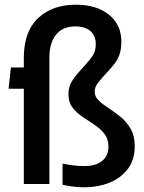

<svg xmlns="http://www.w3.org/2000/svg" viewBox="-20 -784 613 818"><path d="M341 14Q316.5 14 293.5 11.2Q270.5 8.5 246.5 3V-87Q270 -82 293 -79.2Q316 -76.5 341 -76.5Q387.5 -76.5 414.8 -98.2Q442 -120 442 -158.5Q442 -192 424.8 -214Q407.5 -236 382 -252.8Q356.5 -269.5 331.2 -286.5Q306 -303.5 288.8 -326Q271.5 -348.5 271.5 -382.5Q271.5 -415 288 -440.5Q304.5 -466 337 -500Q363 -528.5 375.5 -548Q388 -567.5 388 -596Q388 -630.5 365.8 -651Q343.5 -671.5 300.5 -671.5Q247 -671.5 218.8 -636.2Q190.5 -601 190.5 -539.5V0H81.5V-406H16.5L26.5 -496.5H81.5V-537.5Q81.5 -649.5 142.2 -706.8Q203 -764 303.5 -764Q391 -764 444 -721.5Q497 -679 497 -606.5Q497 -576.5 490 -554.8Q483 -533 469.2 -514.5Q455.5 -496 436 -475.5Q409 -446.5 396.2 -429.5Q383.5 -412.5 383.5 -393.5Q383.5 -372 400.5 -355.8Q417.5 -339.5 443 -323Q468.5 -306.5 494 -285.8Q519.5 -265 536.8 -235Q554 -205 554 -161.5Q554 -102.5 524 -63.5Q494 -24.5 445.2 -5.2Q396.5 14 341 14Z"/></svg>

Font: Cabin SemiCondensed SemiBold
Style: Regular
Weight: 600
Width: 4
Designer: Pablo Impallari
Foundry: Pablo Impallari. http://www.impallari.com Igino Marini. http://www.ikern.com
Version: Version 3.001